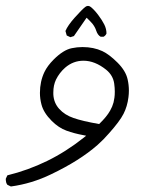

<svg xmlns="http://www.w3.org/2000/svg" viewBox="-25 -329 545 665"><path d="M421.4 -15.1Q421.4 -35.2 417 -54.2Q410.6 -83.5 382.1 -112.1Q353.5 -140.6 329.6 -151.9Q299.3 -166 260.7 -166Q241.7 -166 223.6 -162.1Q194.3 -156.2 161.1 -123Q139.2 -101.1 128.9 -79.6Q113.3 -46.9 113.3 -7.3Q113.3 13.2 118.7 33.2Q126 61.5 153.8 89.4Q178.2 113.8 205.1 123.5Q231.9 133.3 264.2 139.2L273.4 141.1L266.1 147Q204.1 196.3 138.2 228.5Q72.3 260.7 0.5 278.3L-4.9 290Q-4.9 291.5 -4.9 294.7Q-4.9 297.9 -3.7 302.5Q-2.4 307.1 0.5 311L12.7 316.9Q85 307.1 151.4 274.9Q251 227.5 313 172.9Q334.5 153.8 352.5 132.8Q389.6 91.3 402.8 65.4Q416 39.6 419.9 7.8Q421.4 -3.9 421.4 -15.1ZM159.7 -9.3Q159.7 -33.7 168.9 -53.2Q180.7 -77.1 200.7 -94.7Q228.5 -118.7 264.2 -118.7Q303.7 -118.7 342.8 -87.4Q366.7 -67.9 370.6 -39.1Q372.6 -24.4 372.6 -12Q372.6 0.5 371.3 9.5Q370.1 18.6 368.2 25.9Q364.3 40.5 356.4 54.2Q344.7 75.2 318.4 100.6Q259.3 90.3 229.5 79.6Q199.2 69.3 180.2 48.3Q161.1 27.3 159.7 -2.4Q159.7 -5.9 159.7 -9.3ZM333.5 -201.7Q340.8 -205.6 343.8 -212.9Q343.8 -229 336.2 -244.1Q328.6 -259.3 315.2 -277.1Q301.8 -294.9 289.6 -304.7Q284.7 -308.6 279.8 -308.6Q274.9 -308.6 270 -304.7Q258.3 -295.4 233.9 -268.1Q209.5 -240.7 201.7 -221.7L206.1 -206.1L218.8 -200.2L231 -204.1L274.9 -267.6Q281.7 -261.2 286.1 -256.8Q290.5 -252.4 295.4 -246.6Q304.7 -234.4 308.1 -223.1Q313.5 -207 323.7 -201.7Z"/></svg>

Font: Bakudai
Style: Light
Weight: 300
Version: Version 1.48